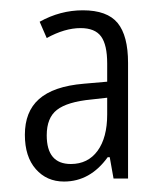

<svg xmlns="http://www.w3.org/2000/svg" viewBox="-20 -742 322 369"><path d="M69.8 -481.9Q69.8 -426.8 116.2 -426.8Q148.9 -426.8 167.5 -452.1Q186 -477.5 186 -522V-554.2L155.8 -550.8Q109.4 -546.4 89.4 -530.8Q69.8 -515.6 69.8 -481.9ZM198.2 -398.9 190.9 -439.9H187Q153.3 -393.1 103 -393.1Q69.8 -393.1 48.8 -417Q27.8 -440.9 27.8 -482.9Q27.8 -527.3 54.7 -551.3Q82.5 -576.2 141.1 -581.1L186 -585V-620.1Q186 -655.8 174.3 -671.9Q162.6 -688 134.8 -688Q104.5 -688 69.8 -668.9L56.2 -700.2Q95.7 -722.2 139.2 -722.2Q186 -722.2 206.1 -697.8Q226.1 -673.3 226.1 -621.1V-398.9Z"/></svg>

Font: Germano
Style: Regular
Weight: 300
Width: 3
Foundry: Ascender Corporation
Version: Version 1.10; ttfautohint (v1.5)